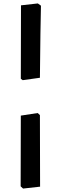

<svg xmlns="http://www.w3.org/2000/svg" viewBox="-20 -827 357 1116"><path d="M101 -369 102 -796 200 -807 218 -794Q217 -753 215 -633.5Q213 -514 212 -375L112 -361ZM100 256Q100 17 101 -155L199 -170L212 -158L213 258L114 269Z"/></svg>

Font: Alegreya SC ExtraBold
Style: Regular
Weight: 800
Designer: Juan Pablo del Peral
Foundry: Huerta Tipografica
Version: Version 2.007; ttfautohint (v1.6)